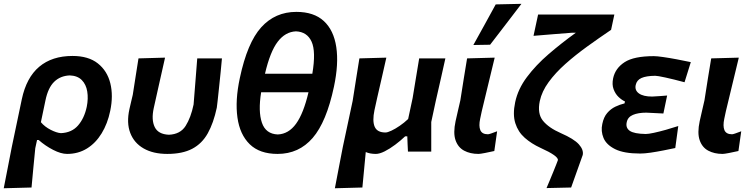

<svg xmlns="http://www.w3.org/2000/svg" viewBox="-47 -810 4034 1026"><path d="M-27 196Q-16.5 142 -6.2 89.5Q4 37 16 -24.5L69.5 -279.5Q94 -395.5 162.5 -453.2Q231 -511 340.5 -511Q425.5 -511 475.8 -471.2Q526 -431.5 542.5 -365Q559 -298.5 542 -217.5Q528 -149.5 496.2 -97.5Q464.5 -45.5 417.8 -16.5Q371 12.5 311.5 12.5Q279 12.5 236.8 -9.2Q194.5 -31 159.5 -62H151L141.5 -18Q136 37.5 131.2 87.5Q126.5 137.5 121.5 192ZM278.5 -98.5Q336.5 -101 370 -139.5Q403.5 -178 416.5 -239Q425.5 -283.5 419.2 -321.2Q413 -359 390 -382.2Q367 -405.5 326 -407Q275.5 -405 242.8 -373.2Q210 -341.5 196 -274L171.5 -157Q192 -132.5 224 -116.2Q256 -100 278.5 -98.5Z M847 12.5Q771.5 12.5 720.5 -16.8Q669.5 -46 649 -99.8Q628.5 -153.5 644.5 -226.5Q649 -248.5 653.8 -266.8Q658.5 -285 662.5 -303.5Q671.5 -361 678.5 -406Q685.5 -451 693 -498L835 -502Q816.5 -420 800.8 -350Q785 -280 774.5 -232Q761 -169.5 779.8 -131Q798.5 -92.5 855.5 -90Q916.5 -92.5 944.8 -137Q973 -181.5 987.5 -251.5Q992 -308.5 997.5 -376.8Q1003 -445 1007 -498H1139Q1136.5 -468 1132.2 -425.8Q1128 -383.5 1123.5 -341.8Q1119 -300 1115.8 -270Q1112.5 -240 1111.5 -234.5Q1094 -152.5 1063.2 -97.5Q1032.5 -42.5 980.2 -15Q928 12.5 847 12.5Z M1436.5 12.5Q1340.5 12.5 1287.5 -39.2Q1234.5 -91 1221.8 -182.2Q1209 -273.5 1234.5 -392.5Q1274.5 -582 1349 -664.2Q1423.5 -746.5 1536.5 -746.5Q1630.5 -746.5 1683.5 -697.5Q1736.5 -648.5 1750 -558.5Q1763.5 -468.5 1737.5 -346.5Q1697.5 -158 1623.8 -72.8Q1550 12.5 1436.5 12.5ZM1534.5 -642.5Q1477.5 -640 1437 -587Q1396.5 -534 1369 -416H1622Q1642 -535 1618 -587.5Q1594 -640 1534.5 -642.5ZM1437.5 -91.5Q1495.5 -94 1535.2 -149Q1575 -204 1601.5 -317H1348.5Q1332 -215 1352.5 -154.5Q1373 -94 1437.5 -91.5Z M1742.5 196Q1752.5 142.5 1762.8 90Q1773 37.5 1785 -25L1837.5 -271Q1848 -339 1856.5 -391.8Q1865 -444.5 1873.5 -498L2017.5 -502Q2005.5 -448.5 1993.5 -396Q1981.5 -343.5 1968.5 -287L1954 -221Q1942 -163.5 1955.2 -132.8Q1968.5 -102 2013 -102Q2024 -102 2044.8 -111.8Q2065.5 -121.5 2089.2 -137.8Q2113 -154 2134 -174L2158 -286Q2167.5 -344 2175.8 -394.2Q2184 -444.5 2193 -498H2333Q2321 -443.5 2309.2 -391.5Q2297.5 -339.5 2282 -272L2257.5 -158Q2257.5 -119.5 2257.5 -82Q2257.5 -44.5 2257.5 0H2133Q2132 -20 2131 -40.8Q2130 -61.5 2129.5 -81.5H2118Q2094 -58.5 2065 -36.8Q2036 -15 2008.5 -1.2Q1981 12.5 1961.5 12.5Q1930.5 12.5 1907.5 2.5Q1903 52 1898.5 97.5Q1894 143 1889.5 192Z M2510 12.5Q2465.5 12.5 2433 -5Q2400.5 -22.5 2387.2 -61Q2374 -99.5 2387.5 -162.5Q2395 -197.5 2401 -222Q2407 -246.5 2413 -274Q2423.5 -341.5 2431.8 -393Q2440 -444.5 2449 -498L2596.5 -502Q2575.5 -414.5 2557.5 -340.5Q2539.5 -266.5 2527.5 -216L2519 -176Q2510.5 -136.5 2519.8 -114.5Q2529 -92.5 2560.5 -92.5Q2568.5 -92.5 2609.5 -108.5L2594.5 -3Q2570.5 2.5 2544.5 7.5Q2518.5 12.5 2510 12.5ZM2482.5 -569.5Q2513 -624.5 2542.8 -678.5Q2572.5 -732.5 2602 -786.5L2739.5 -789.5Q2716 -758.5 2686.8 -720.5Q2657.5 -682.5 2627.8 -643.5Q2598 -604.5 2572 -571Z M2873.5 195Q2881 177.5 2891 153.5Q2901 129.5 2910.5 106.2Q2920 83 2926.5 66.2Q2933 49.5 2934 46.5Q2939.5 24.5 2841 -20Q2793 -42 2757.2 -73.5Q2721.5 -105 2706.8 -151.5Q2692 -198 2706 -264Q2721 -334.5 2768.8 -398.2Q2816.5 -462 2884.8 -520.8Q2953 -579.5 3030 -635H3008.5Q2971 -632 2913.2 -627.5Q2855.5 -623 2804 -618.5L2828.5 -732.5H3236L3218.5 -650.5Q3154 -607 3091 -561.5Q3028 -516 2974.5 -468.5Q2921 -421 2884.8 -371.2Q2848.5 -321.5 2837.5 -270Q2823.5 -203 2854.2 -165Q2885 -127 2950 -98.5Q3020 -68 3046.2 -38.8Q3072.5 -9.5 3067 18Q3050 66 3032.5 114.8Q3015 163.5 3005 192Z M3374.5 10.5Q3287 10.5 3240 -13Q3193 -36.5 3178 -73Q3163 -109.5 3171.5 -147.5Q3179 -184.5 3197.8 -206.2Q3216.5 -228 3241 -239.8Q3265.5 -251.5 3290.5 -257.5L3292.5 -268Q3275.5 -275.5 3258.2 -292Q3241 -308.5 3231.8 -333.5Q3222.5 -358.5 3229.5 -392Q3241 -445.5 3290.8 -477.8Q3340.5 -510 3447 -510Q3463.5 -510 3496.8 -505.2Q3530 -500.5 3569.5 -493Q3609 -485.5 3644.5 -478L3611 -370.5Q3551.5 -386.5 3508.8 -395.8Q3466 -405 3454.5 -405Q3406 -404.5 3380.8 -393.2Q3355.5 -382 3350 -355.5Q3344 -327.5 3367.2 -310.8Q3390.5 -294 3438 -294Q3458.5 -295 3479 -296.5Q3499.5 -298 3518 -299.5L3498 -203.5Q3476.5 -204.5 3457 -205.5Q3437.5 -206.5 3406.5 -208Q3363.5 -208 3335.5 -196.2Q3307.5 -184.5 3302 -156.5Q3295.5 -127 3318.2 -111Q3341 -95 3404 -94Q3418 -94 3447 -100.2Q3476 -106.5 3510.8 -116.2Q3545.5 -126 3577.5 -136.5L3561.5 -19Q3531.5 -12.5 3496.8 -5.8Q3462 1 3429.5 5.8Q3397 10.5 3374.5 10.5Z M3814.5 12.5Q3770 12.5 3737.5 -5Q3705 -22.5 3691.8 -61Q3678.5 -99.5 3692 -162.5Q3699.5 -197.5 3705.5 -222Q3711.5 -246.5 3717.5 -274Q3728 -341.5 3736.2 -393Q3744.5 -444.5 3753.5 -498L3901 -502Q3880 -414.5 3862 -340.5Q3844 -266.5 3832 -216L3823.5 -176Q3815 -136.5 3824.2 -114.5Q3833.5 -92.5 3865 -92.5Q3873 -92.5 3914 -108.5L3899 -3Q3875 2.5 3849 7.5Q3823 12.5 3814.5 12.5Z"/></svg>

Font: Commissioner Loud SemiBold
Style: Italic
Weight: 600
Italic angle: -12°
Designer: Kostas Bartsokas
Foundry: Kostas Bartsokas
Version: Version 1.000; ttfautohint (v1.8.3)